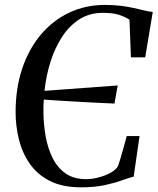

<svg xmlns="http://www.w3.org/2000/svg" viewBox="-20 -772 660 800"><path d="M318.5 8.5Q240 8.5 187.5 -18.2Q135 -45 103.8 -90.2Q72.5 -135.5 58.8 -191.2Q45 -247 45 -304.5Q45 -404 72.5 -486Q100 -568 149.8 -627.2Q199.5 -686.5 267.8 -719Q336 -751.5 417 -751.5Q454 -751.5 483.2 -747.8Q512.5 -744 536.5 -738.8Q560.5 -733.5 580 -728.8Q599.5 -724 616.5 -722L585 -533H525.5L519.5 -690Q504 -700.5 478.2 -709.5Q452.5 -718.5 408 -718.5Q353.5 -718.5 311.2 -691.8Q269 -665 239 -619Q209 -573 190.5 -514.8Q172 -456.5 165.5 -393.5L470.5 -416L457 -340.5Q434 -341.5 398.2 -343.2Q362.5 -345 320.8 -347.2Q279 -349.5 237.8 -352Q196.5 -354.5 162.5 -357Q161.5 -343.5 161 -330Q160.5 -316.5 161 -303Q161.5 -252 170.5 -202.5Q179.5 -153 199.5 -113Q219.5 -73 253.5 -49.2Q287.5 -25.5 339.5 -25.5Q361 -25.5 387.8 -32Q414.5 -38.5 437.8 -50.5Q461 -62.5 471.5 -79.5Q475.5 -91 480.5 -107Q485.5 -123 490.2 -140.5Q495 -158 499.8 -174.8Q504.5 -191.5 508 -205H561.5L537 -36Q516.5 -31 487 -20.2Q457.5 -9.5 416 -0.5Q374.5 8.5 318.5 8.5Z"/></svg>

Font: Merriweather 120pt
Style: Italic
Weight: 400
Italic angle: -7.8°
Version: Version 2.101